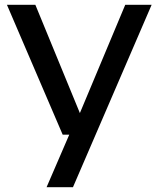

<svg xmlns="http://www.w3.org/2000/svg" viewBox="-20 -564 664 804"><path d="M242.5 0 9 -544H128L314.5 -90.5L504.5 -544H615L285.5 220H175L270 0Z"/></svg>

Font: Encode Sans Expanded Expanded Medium
Style: Regular
Weight: 500
Width: 7
Designer: Multiple Designers
Foundry: Impallari Type
Version: Version 3.000; ttfautohint (v1.8.3) -l 8 -r 50 -G 200 -x 14 